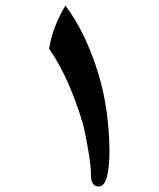

<svg xmlns="http://www.w3.org/2000/svg" viewBox="-20 -697 577 698"><path d="M158.7 -522.5Q171.9 -600.1 217.8 -676.8Q256.3 -625.5 286.1 -562.7Q315.9 -500 336.4 -432.6Q356.9 -366.7 367.2 -294.4Q377.4 -222.2 377.9 -151.4Q377.9 -19 338.9 -19Q310.5 -19 310.5 -62V-71.8Q310.5 -82.5 307.6 -105.7Q304.7 -128.9 300 -156Q295.4 -183.1 290 -209.2Q284.7 -235.4 279.8 -252Q257.3 -327.6 227.1 -396Q196.8 -464.4 159.2 -519Z"/></svg>

Font: XB Niloofar
Style: Bold
Weight: 700
Designer: Behnam
Foundry: Irmug
Version: Version 7.201 2008